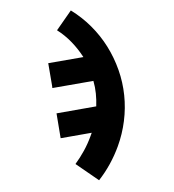

<svg xmlns="http://www.w3.org/2000/svg" viewBox="-136 -634 872 962"><g transform="rotate(20 300.0 -152.5)"><path d="M501 223 362 187Q373 149 379 110Q385 71 385 31Q385 26 385 21.5Q385 17 385 12L248 91L186 -19L361 -120Q351 -151 337 -180Q323 -209 304 -235L123 -131L118 -141L61 -241L216 -330Q178 -359 135 -380Q92 -401 46 -411L77 -528Q141 -515 200.5 -487.5Q260 -460 311 -420Q362 -380 403.5 -329.5Q445 -279 473.5 -220.5Q502 -162 516.5 -98Q531 -34 531 31Q531 80 523.5 128.5Q516 177 501 223Z"/></g></svg>

Font: Iosevka SS04 Heavy Extended
Style: Regular
Weight: 900
Width: 7
Monospace: yes
Designer: Belleve Invis
Foundry: Belleve Invis
Version: Version 19.0.0; ttfautohint (v1.8.4)